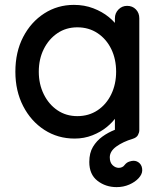

<svg xmlns="http://www.w3.org/2000/svg" viewBox="-20 -558 660 787"><path d="M297 -82Q344 -82 380 -106Q416 -130 436 -171.5Q456 -213 456 -264Q456 -316 436 -357Q416 -398 380 -422Q344 -446 297 -446Q251 -446 215.5 -422Q180 -398 159.5 -357Q139 -316 139 -264Q139 -213 159.5 -171.5Q180 -130 215.5 -106Q251 -82 297 -82ZM458 209Q413 209 379.5 183Q346 157 346 106Q346 69 361 44Q376 19 399.5 2Q423 -15 451 -26Q479 -37 505 -44L451 -1V-123L472 -120Q472 -102 457.5 -80Q443 -58 418 -37.5Q393 -17 359 -3.5Q325 10 286 10Q217 10 162 -25.5Q107 -61 75 -123Q43 -185 43 -264Q43 -345 75 -406.5Q107 -468 161.5 -503Q216 -538 283 -538Q326 -538 362.5 -524Q399 -510 426 -488Q453 -466 467.5 -441.5Q482 -417 482 -395L451 -392V-483Q451 -504 465.5 -519Q480 -534 501 -534Q523 -534 537 -519.5Q551 -505 551 -483V-24Q551 -15 545.5 -4.5Q540 6 524 11Q484 23 457 42.5Q430 62 430 87Q430 108 441.5 119Q453 130 467 130Q474 130 480.5 127Q487 124 491 118Q499 108 509.5 104.5Q520 101 527 101Q542 101 552.5 111.5Q563 122 563 140Q563 156 548.5 172Q534 188 510 198.5Q486 209 458 209Z"/></svg>

Font: Quicksand SemiBold
Style: Regular
Weight: 600
Designer: Andrew Paglinawan
Foundry: Andrew Paglinawan
Version: Version 3.006